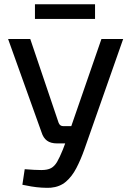

<svg xmlns="http://www.w3.org/2000/svg" viewBox="-20 -873 609 901"><path d="M558 -690 376 -172Q359 -124 338.5 -84.5Q318 -45 289.5 -20.5Q261 4 218 8Q199 9 175 7.5Q151 6 127 2Q103 -2 85 -6L96 -79Q145 -75 174 -75Q203 -75 219.5 -84Q236 -93 248 -113.5Q260 -134 275 -171L298 -232L310 -268L456 -690ZM122 -690 255 -297Q261 -281 277 -281H325L343 -200H248Q218 -200 200.5 -213Q183 -226 175 -252L18 -690ZM426 -853V-784H144V-853Z"/></svg>

Font: Exo 2 Medium
Style: Regular
Weight: 500
Designer: Natanael Gama
Foundry: Natanael Gama
Version: Version 2.010